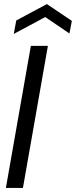

<svg xmlns="http://www.w3.org/2000/svg" viewBox="-20 -926 374 946"><path d="M9 0 132 -700H216L93 0ZM48 -759 60 -825 211 -906 334 -823 322 -761 203 -842Z"/></svg>

Font: DM Sans 36pt
Style: Italic
Weight: 400
Italic angle: -10°
Designer: Colophon Foundry, Jonny Pinhorn
Foundry: Colophon Foundry
Version: Version 4.004;gftools[0.9.30]